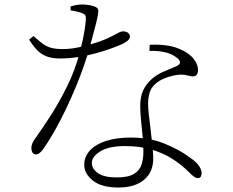

<svg xmlns="http://www.w3.org/2000/svg" viewBox="-20 -799 1040 857"><path d="M509 38Q433 38 394.5 7Q356 -24 356 -63Q356 -100 381.5 -127.5Q407 -155 453.5 -170Q500 -185 564 -185Q649 -185 716.5 -157Q784 -129 826 -97Q858 -75 869 -57.5Q880 -40 880 -27Q880 -18 876.5 -11Q873 -4 863 -4Q856 -4 849.5 -8Q843 -12 836.5 -18Q830 -24 823 -31Q788 -66 746 -92Q704 -118 652.5 -132.5Q601 -147 537 -147Q466 -147 428 -123.5Q390 -100 390 -72Q390 -45 417.5 -26Q445 -7 500 -7Q553 -7 578.5 -23Q604 -39 612 -65Q620 -91 620 -121Q620 -157 616.5 -192.5Q613 -228 609.5 -262Q606 -296 606 -326Q606 -367 618.5 -394.5Q631 -422 656 -445Q678 -465 707.5 -478Q737 -491 764 -502Q784 -510 783.5 -521Q783 -532 767 -543Q745 -560 713.5 -566.5Q682 -573 647 -572L648 -599Q683 -601 717.5 -597Q752 -593 780 -581Q823 -563 843.5 -537.5Q864 -512 864 -486Q864 -473 858 -465.5Q852 -458 841 -458Q833 -458 824.5 -460.5Q816 -463 804 -465Q792 -467 773 -465Q745 -461 718.5 -451Q692 -441 673 -424Q654 -407 647.5 -384.5Q641 -362 641 -335Q641 -318 644.5 -286.5Q648 -255 652.5 -218Q657 -181 660.5 -147Q664 -113 664 -91Q664 -31 623 3.5Q582 38 509 38ZM139 -110Q129 -110 124.5 -119Q120 -128 120 -137Q120 -147 123.5 -157Q127 -167 135 -178Q166 -221 204.5 -280.5Q243 -340 279 -412.5Q315 -485 336 -565Q342 -587 348 -614.5Q354 -642 358 -667.5Q362 -693 363 -709Q364 -725 360.5 -731Q357 -737 344 -741Q334 -745 320.5 -748Q307 -751 295 -753V-770Q307 -774 320.5 -776.5Q334 -779 346 -779Q361 -779 379.5 -776Q398 -773 410 -766Q416 -763 418 -756.5Q420 -750 417 -732Q414 -714 404.5 -678Q395 -642 378 -579Q369 -547 354 -504Q339 -461 319 -412.5Q299 -364 275.5 -314.5Q252 -265 226 -218.5Q200 -172 173 -134Q166 -124 158 -117Q150 -110 139 -110ZM248 -538Q212 -538 187.5 -547.5Q163 -557 145 -576Q127 -595 110 -622L129 -638Q151 -619 167.5 -606Q184 -593 205 -586.5Q226 -580 261 -580Q283 -580 303.5 -583Q324 -586 341.5 -590Q359 -594 371 -597Q430 -614 460 -628Q490 -642 504.5 -650.5Q519 -659 529 -659Q545 -659 552.5 -651.5Q560 -644 560 -636Q560 -624 546 -614.5Q532 -605 525 -602Q507 -594 477 -583Q447 -572 409 -561.5Q371 -551 330 -544.5Q289 -538 248 -538Z"/></svg>

Font: Noto Serif HK ExtraLight
Style: Regular
Weight: 200
Designer: Ryoko NISHIZUKA 西塚涼子 (kana & ideographs); Frank Grießhammer (Latin, Greek & Cyrillic); Wenlong ZHANG 张文龙 (bopomofo); San
Foundry: Adobe
Version: Version 2.002-H1;hotconv 1.1.0;makeotfexe 2.6.0